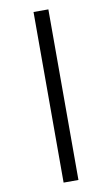

<svg xmlns="http://www.w3.org/2000/svg" viewBox="-103 -921 621 1064"><g transform="rotate(-10 207.0 -389.0)"><path d="M249 -869V91H165.5V-869Z"/></g></svg>

Font: Merriweather 36pt SemiBold
Style: Regular
Weight: 600
Version: Version 2.100